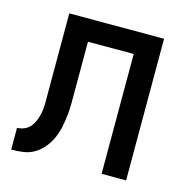

<svg xmlns="http://www.w3.org/2000/svg" viewBox="-83 -600 667 681"><g transform="rotate(15 250.0 -260.0)"><path d="M16 0V-80Q30 -80 43.5 -86Q57 -92 66 -104Q75 -116 80 -130Q85 -144 87.5 -158.5Q90 -173 90 -187.5Q90 -202 90 -217Q90 -220 90 -223Q90 -226 90 -230V-231Q90 -238 90 -246Q90 -254 90 -261V-520H438V0H348V-440H180V-261Q180 -261 180 -260.5Q180 -260 180 -260V-259Q180 -259 180 -258.5Q180 -258 180 -258V-257Q180 -235 180 -213Q180 -191 177.5 -169Q175 -147 170.5 -125.5Q166 -104 157 -83.5Q148 -63 134 -46Q120 -29 101 -17.5Q82 -6 60 -3Q38 0 16 0Z"/></g></svg>

Font: Iosevka SS04 Medium
Style: Regular
Weight: 500
Monospace: yes
Designer: Belleve Invis
Foundry: Belleve Invis
Version: Version 19.0.0; ttfautohint (v1.8.4)